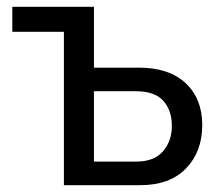

<svg xmlns="http://www.w3.org/2000/svg" viewBox="-20 -542 637 562"><path d="M167 0V-449H16V-522H255V-344H386Q475 -344 523.5 -298.5Q572 -253 572 -176Q572 -98 524.5 -49Q477 0 391 0ZM255 -69H379Q431 -69 457 -99Q483 -129 483 -174Q483 -219 458 -247Q433 -275 377 -275H255Z"/></svg>

Font: Raleway-v4020 Medium
Style: Regular
Weight: 500
Designer: Matt McInerney, Pablo Impallari, Rodrigo Fuenzalida
Foundry: Matt McInerney, Pablo Impallari, Rodrigo Fuenzalida
Version: Version 4.020;PS 004.020;hotconv 1.0.88;makeotf.lib2.5.64775